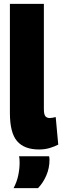

<svg xmlns="http://www.w3.org/2000/svg" viewBox="-20 -760 320 989"><path d="M206 -740V-199Q206 -170 214 -161Q222 -152 236 -152Q247 -152 267 -157L280 -15Q263 -6 237.5 2Q212 10 181 10Q105 10 68 -33Q31 -76 31 -178V-740ZM50 209Q67 177 74 143Q81 109 81 79Q81 70 80.5 61.5Q80 53 78 45H233Q235 54 235 63Q235 106 218.5 144Q202 182 176 209Z"/></svg>

Font: Georama SemiCondensed ExtraBold
Style: Regular
Weight: 800
Width: 4
Designer: Jean-Baptiste Levee
Foundry: Production Type
Version: Version 1.000